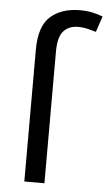

<svg xmlns="http://www.w3.org/2000/svg" viewBox="-54 -801 471 837"><g transform="rotate(5 181.0 -382.5)"><path d="M261 -692Q220 -692 196.5 -666Q173 -640 173 -577V0H85V-577Q85 -680 133.5 -722.5Q182 -765 262 -765Q293 -765 318 -759.5Q343 -754 362 -746L339 -677Q323 -682 302 -687Q281 -692 261 -692Z"/></g></svg>

Font: Noto Sans Living
Style: Regular
Weight: 400
Designer: Monotype Design Team
Foundry: Monotype Imaging Inc.
Version: Version 2.013; ttfautohint (v1.8.4.7-5d5b)